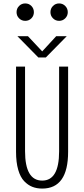

<svg xmlns="http://www.w3.org/2000/svg" viewBox="-20 -1088 490 1119"><path d="M127 -966.5Q106 -966.5 91.2 -981.2Q76.5 -996 76.5 -1017Q76.5 -1038.5 91.2 -1053.2Q106 -1068 127 -1068Q148.5 -1068 163 -1053.2Q177.5 -1038.5 177.5 -1017Q177.5 -996 163 -981.2Q148.5 -966.5 127 -966.5ZM274 -1017Q274 -1038.5 288.8 -1053.2Q303.5 -1068 324.5 -1068Q345.5 -1068 360.2 -1053.2Q375 -1038.5 375 -1017Q375 -996 360.2 -981.2Q345.5 -966.5 324.5 -966.5Q303.5 -966.5 288.8 -981.2Q274 -996 274 -1017ZM369 -877 247 -753H203.5L81.5 -877H143L226 -788.5L307.5 -877ZM226 11Q194.5 11 168.8 1Q143 -9 120.8 -32.2Q98.5 -55.5 86 -99Q73.5 -142.5 73.5 -203.5V-700H126V-207Q126 -35.5 226 -35.5Q324.5 -35.5 324.5 -205.5V-700H377V-203.5Q377 11 226 11Z"/></svg>

Font: League Mono Condensed UltraLight
Style: Regular
Weight: 200
Width: 1
Designer: Tyler Finck
Foundry: The League of Moveable Type / Tyler Finck
Version: Version 2.210